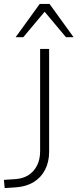

<svg xmlns="http://www.w3.org/2000/svg" viewBox="-23 -955 396 981"><path d="M1 6 -3 -36 58 -40Q96 -43 123.5 -61Q151 -79 166.5 -110Q182 -141 182 -182V-705H228V-180Q228 -128 207.5 -88Q187 -48 149.5 -25Q112 -2 61 2ZM57 -765 180 -935H230L353 -765H314L205 -895L96 -765Z"/></svg>

Font: Nunito Sans 10pt ExtraLight
Style: Regular
Weight: 250
Designer: Vernon Adams
Foundry: Vernon Adams
Version: Version 3.101;gftools[0.9.27]